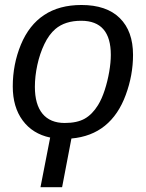

<svg xmlns="http://www.w3.org/2000/svg" viewBox="-20 -558 596 785"><path d="M272 8.3 233.9 207.5H145.5L185.1 4.4Q113.3 -10.7 72.8 -65.4Q32.2 -120.1 32.2 -204.6Q32.2 -294.9 65.4 -375.5Q98.6 -455.6 160.4 -496.6Q222.2 -537.6 313 -537.6Q415.5 -537.6 469.7 -484.1Q523.9 -430.7 523.9 -333.5Q523.9 -250.5 494.1 -169.9Q464.4 -88.9 408.9 -43.9Q353.5 1 272 8.3ZM433.1 -333.5Q433.1 -473.1 312 -473.1Q246.1 -473.1 206.5 -439.5Q180.2 -417 161.4 -377.7Q142.6 -338.4 132.6 -292.2Q122.6 -246.1 122.6 -203.1Q122.6 -130.9 153.8 -93Q185.1 -55.2 244.6 -55.2Q295.4 -55.2 326.4 -72.8Q357.4 -90.3 380.9 -128.4Q396.5 -153.8 408.2 -189.9Q419.9 -226.1 426.5 -264.4Q433.1 -302.7 433.1 -333.5Z"/></svg>

Font: Arimo
Style: Italic
Weight: 400
Italic angle: -12°
Designer: Steve Matteson
Foundry: Monotype Imaging Inc.
Version: Version 1.33